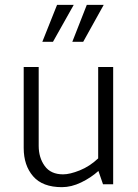

<svg xmlns="http://www.w3.org/2000/svg" viewBox="-20 -762 571 794"><path d="M339 -742H409L324 -589H279ZM216 -742H285L199 -589H155ZM448 -485V0H406L387 -55Q356 -27 315.5 -7.5Q275 12 236 12Q156 12 117 -33Q78 -78 78 -150V-485H140V-159Q140 -110 165 -75.5Q190 -41 241 -41Q269 -41 310 -57.5Q351 -74 386 -107V-485Z"/></svg>

Font: Palanquin Light
Style: Regular
Weight: 300
Designer: Pria Ravichandran
Version: Version 1.0.4